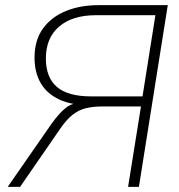

<svg xmlns="http://www.w3.org/2000/svg" viewBox="-20 -725 694 745"><path d="M10 0 178 -242Q210 -287 236 -307Q262 -327 300 -327H319L334 -316Q260 -316 211 -338.5Q162 -361 138 -402.5Q114 -444 114 -501Q114 -569 146.5 -614Q179 -659 235 -682Q291 -705 362 -705H631L519 0H477L527 -312H380Q341 -312 313 -305Q285 -298 261.5 -279.5Q238 -261 214 -226L58 0ZM334 -351H533L583 -666H352Q261 -666 209.5 -622Q158 -578 158 -498Q158 -425 200.5 -388Q243 -351 334 -351Z"/></svg>

Font: Nunito Sans 12pt ExtraLight
Style: Italic
Weight: 200
Italic angle: -9°
Designer: Vernon Adams
Foundry: Vernon Adams
Version: Version 3.101;gftools[0.9.27]